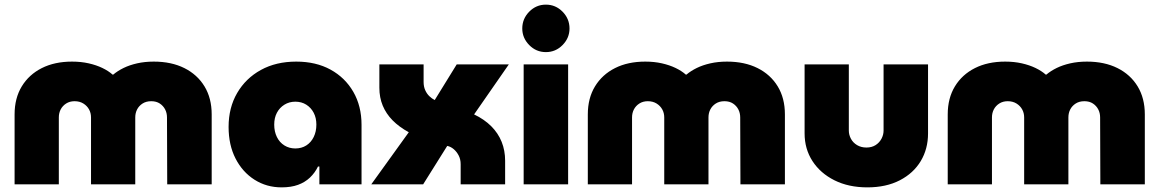

<svg xmlns="http://www.w3.org/2000/svg" viewBox="-20 -796 5005 829"><path d="M43 0V-302Q43 -372 74 -423Q105 -474 160.5 -502Q216 -530 291 -530Q330 -530 363 -522.5Q396 -515 422 -502.5Q448 -490 466 -474H469Q488 -490 513.5 -502.5Q539 -515 572 -522.5Q605 -530 644 -530Q720 -530 776 -502Q832 -474 863 -423Q894 -372 894 -302V0H702L701 -289Q701 -308 693 -323.5Q685 -339 670 -349Q655 -359 633 -359Q611 -359 595.5 -349Q580 -339 572 -323.5Q564 -308 564 -289V0H373V-289Q373 -308 364.5 -323.5Q356 -339 340 -349Q324 -359 302 -359Q281 -359 265.5 -349Q250 -339 242 -323.5Q234 -308 234 -289V0Z M1196 13Q1131 13 1079 -20Q1027 -53 997 -111.5Q967 -170 967 -248Q967 -331 1004 -394.5Q1041 -458 1106.5 -494Q1172 -530 1259 -530Q1344 -530 1407 -495.5Q1470 -461 1505.5 -399.5Q1541 -338 1541 -257V0H1359V-77H1353Q1340 -50 1318.5 -29.5Q1297 -9 1267 2Q1237 13 1196 13ZM1255 -155Q1282 -155 1302.5 -168Q1323 -181 1334.5 -204.5Q1346 -228 1346 -258Q1346 -287 1334.5 -309Q1323 -331 1302.5 -344Q1282 -357 1255 -357Q1229 -357 1208 -344Q1187 -331 1175.5 -309Q1164 -287 1164 -258Q1164 -228 1175.5 -204.5Q1187 -181 1208 -168Q1229 -155 1255 -155Z M1583 0 1745 -225Q1703 -248 1675 -276.5Q1647 -305 1632.5 -340Q1618 -375 1618 -417V-518H1809V-442Q1809 -422 1816 -406.5Q1823 -391 1834 -380.5Q1845 -370 1857 -364L1952 -518H2177L2027 -302Q2071 -281 2101 -251Q2131 -221 2146 -183.5Q2161 -146 2161 -102V0H1969V-87Q1969 -108 1960.5 -124.5Q1952 -141 1939 -152Q1926 -163 1911 -166L1807 0Z M2241 0V-518H2433V0ZM2337 -571Q2295 -571 2265 -601.5Q2235 -632 2235 -673Q2235 -715 2265 -745.5Q2295 -776 2337 -776Q2379 -776 2409 -745.5Q2439 -715 2439 -673Q2439 -632 2409 -601.5Q2379 -571 2337 -571Z M2518 0V-302Q2518 -372 2549 -423Q2580 -474 2635.5 -502Q2691 -530 2766 -530Q2805 -530 2838 -522.5Q2871 -515 2897 -502.5Q2923 -490 2941 -474H2944Q2963 -490 2988.5 -502.5Q3014 -515 3047 -522.5Q3080 -530 3119 -530Q3195 -530 3251 -502Q3307 -474 3338 -423Q3369 -372 3369 -302V0H3177L3176 -289Q3176 -308 3168 -323.5Q3160 -339 3145 -349Q3130 -359 3108 -359Q3086 -359 3070.5 -349Q3055 -339 3047 -323.5Q3039 -308 3039 -289V0H2848V-289Q2848 -308 2839.5 -323.5Q2831 -339 2815 -349Q2799 -359 2777 -359Q2756 -359 2740.5 -349Q2725 -339 2717 -323.5Q2709 -308 2709 -289V0Z M3725 13Q3644 13 3583 -17.5Q3522 -48 3488 -100.5Q3454 -153 3454 -220V-518H3645V-232Q3645 -214 3654 -197Q3663 -180 3680.5 -169.5Q3698 -159 3721 -159Q3744 -159 3760.5 -169.5Q3777 -180 3786 -197Q3795 -214 3795 -232V-518H3987V-220Q3987 -153 3955.5 -100.5Q3924 -48 3865 -17.5Q3806 13 3725 13Z M4072 0V-302Q4072 -372 4103 -423Q4134 -474 4189.5 -502Q4245 -530 4320 -530Q4359 -530 4392 -522.5Q4425 -515 4451 -502.5Q4477 -490 4495 -474H4498Q4517 -490 4542.5 -502.5Q4568 -515 4601 -522.5Q4634 -530 4673 -530Q4749 -530 4805 -502Q4861 -474 4892 -423Q4923 -372 4923 -302V0H4731L4730 -289Q4730 -308 4722 -323.5Q4714 -339 4699 -349Q4684 -359 4662 -359Q4640 -359 4624.5 -349Q4609 -339 4601 -323.5Q4593 -308 4593 -289V0H4402V-289Q4402 -308 4393.5 -323.5Q4385 -339 4369 -349Q4353 -359 4331 -359Q4310 -359 4294.5 -349Q4279 -339 4271 -323.5Q4263 -308 4263 -289V0Z"/></svg>

Font: MuseoModerno Thin Black
Style: Regular
Weight: 900
Version: Version 1.002